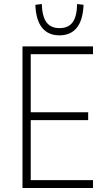

<svg xmlns="http://www.w3.org/2000/svg" viewBox="-20 -936 544 956"><path d="M92 0V-705H443V-666H133V-377H419V-338H133V-39H443V0ZM276 -760Q220 -760 189.5 -798Q159 -836 156 -912L188 -916Q190 -854 211.5 -825Q233 -796 276 -796Q321 -796 342 -825.5Q363 -855 364 -916L396 -912Q393 -836 362.5 -798Q332 -760 276 -760Z"/></svg>

Font: Nunito Sans 10pt Condensed ExtraLight
Style: Regular
Weight: 250
Width: 3
Designer: Vernon Adams
Foundry: Vernon Adams
Version: Version 3.101;gftools[0.9.27]